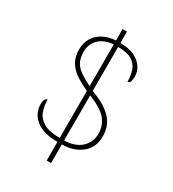

<svg xmlns="http://www.w3.org/2000/svg" viewBox="-200 -871 958 1061"><g transform="rotate(30 279.5 -340.5)"><path d="M266 -40Q209 -40 173 -53.5Q137 -67 117 -87.5Q97 -108 89 -130Q81 -152 81 -169Q81 -185 83.5 -195Q86 -205 90.5 -210Q95 -215 102 -215Q102 -177 114 -142.5Q126 -108 161.5 -86.5Q197 -65 266 -65V-365Q217 -387 183 -411Q149 -435 131.5 -466.5Q114 -498 114 -542Q114 -584 132.5 -615.5Q151 -647 185.5 -665.5Q220 -684 266 -687V-760H294V-687Q352 -687 387.5 -668.5Q423 -650 439.5 -622.5Q456 -595 456 -567Q456 -543 451 -532Q446 -521 435 -521Q435 -563 423 -595Q411 -627 380.5 -644.5Q350 -662 294 -662V-381Q362 -356 399.5 -327Q437 -298 452.5 -265Q468 -232 468 -192Q468 -119 418 -79.5Q368 -40 294 -40V79H266ZM294 -65Q364 -67 402 -102.5Q440 -138 440 -191Q440 -242 409.5 -280.5Q379 -319 294 -353ZM266 -662Q206 -657 174 -624.5Q142 -592 142 -547Q142 -506 155.5 -480Q169 -454 196.5 -435Q224 -416 266 -395Z"/></g></svg>

Font: Noto Rashi Hebrew Thin
Style: Regular
Weight: 250
Version: Version 1.006